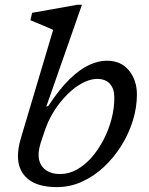

<svg xmlns="http://www.w3.org/2000/svg" viewBox="-20 -756 610 786"><path d="M146.5 -171Q142.5 -157.5 140.2 -145.2Q138 -133 138 -122.5Q138 -85.5 161.8 -64.5Q185.5 -43.5 226.5 -43.5Q261 -43.5 293.5 -61.2Q326 -79 353.8 -110.2Q381.5 -141.5 402.8 -181.8Q424 -222 436 -266.8Q448 -311.5 448 -356Q448 -392.5 430 -412.8Q412 -433 377.5 -433Q355.5 -433 330.5 -422.2Q305.5 -411.5 281 -392Q256.5 -372.5 234 -346Q211.5 -319.5 193.5 -288.2Q175.5 -257 164 -223ZM197.5 -633.5Q188 -638.5 171.5 -645.2Q155 -652 137 -659.8Q119 -667.5 104.5 -673L111.5 -703.5L296.5 -736.5H315.5L169.5 -319.5L178 -322.5Q223 -391 264.8 -431.8Q306.5 -472.5 344.8 -490Q383 -507.5 417 -507.5Q476 -507.5 508.2 -467.2Q540.5 -427 540.5 -369Q540.5 -316 523.8 -262Q507 -208 476.5 -159.2Q446 -110.5 405 -72.2Q364 -34 315.2 -12Q266.5 10 213.5 10Q134 10 93.8 -23.8Q53.5 -57.5 53.5 -117Q53.5 -133 56.2 -150.5Q59 -168 64.5 -187Z"/></svg>

Font: Newsreader 8pt
Style: Italic
Weight: 400
Italic angle: -17°
Version: Version 1.003